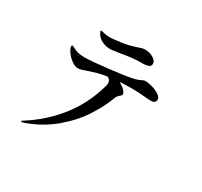

<svg xmlns="http://www.w3.org/2000/svg" viewBox="-166 -994 1331 1266"><g transform="rotate(30 500.0 -361.5)"><path d="M304 -695Q297 -703 290 -714.5Q283 -726 283 -731Q283 -735 288 -735Q292 -735 303 -732Q314 -729 328 -727Q337 -725 352 -725Q375 -725 412 -730Q460 -735 489.5 -742.5Q519 -750 550 -760Q563 -765 575.5 -768.5Q588 -772 600 -772Q635 -772 663 -755Q691 -738 691 -716Q691 -700 678.5 -693Q666 -686 639 -684H615Q556 -684 462 -667Q452 -666 430.5 -662.5Q409 -659 398 -659Q368 -659 344 -669Q320 -679 304 -695ZM836 -527Q836 -498 798 -498L765 -500Q705 -506 658 -506Q608 -506 560 -503Q586 -489 603 -472Q620 -455 620 -443Q620 -438 616.5 -433.5Q613 -429 606 -424Q590 -410 586 -398Q556 -316 500 -230Q444 -144 354.5 -69.5Q265 5 148 46Q139 49 133 49Q127 49 127 46Q127 42 142 33Q269 -47 361 -164.5Q453 -282 495 -433Q499 -446 499 -458Q499 -479 476 -494Q433 -488 403 -479.5Q373 -471 338 -459Q316 -451 302.5 -447Q289 -443 275 -443Q253 -443 227 -462Q201 -481 183.5 -506.5Q166 -532 166 -548Q166 -551 168 -553Q170 -555 172 -555Q176 -555 185 -550Q194 -545 201 -542Q230 -527 281 -527Q322 -527 446.5 -541Q571 -555 623 -566Q660 -574 683 -587Q695 -593 706 -593Q729 -593 760 -584Q791 -575 813.5 -559.5Q836 -544 836 -527Z"/></g></svg>

Font: Shippori Mincho SemiBold
Style: Regular
Weight: 600
Designer: FONTDASU
Foundry: FONTDASU / Google Inc. / but / Adobe
Version: Version 3.110; ttfautohint (v1.8.3)